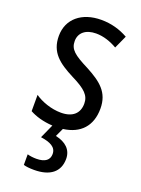

<svg xmlns="http://www.w3.org/2000/svg" viewBox="-149 -614 678 921"><g transform="rotate(20 190.5 -153.5)"><path d="M273 138C273 91 241 62 189 51L209 8C295 -3 345 -56 345 -145C345 -228 296 -266 219 -307C144 -345 118 -365 118 -408C118 -450 150 -477 203 -477C241 -477 278 -464 311 -445L341 -511C300 -534 255 -547 204 -547C105 -547 38 -492 38 -405C38 -321 89 -283 167 -243C240 -207 264 -182 264 -141C264 -92 233 -62 173 -62C123 -62 72 -81 39 -104V-21C68 -5 107 7 156 10L124 81C173 88 204 103 204 138C204 168 183 186 138 186C122 186 105 184 92 180V234C104 238 123 240 146 240C227 240 273 204 273 138Z"/></g></svg>

Font: Noto Sans Khmer UI Condensed
Style: Regular
Weight: 400
Width: 3
Designer: Danh Hong and the Monotype Design Team
Foundry: Monotype Imaging Inc.
Version: Version 2.002